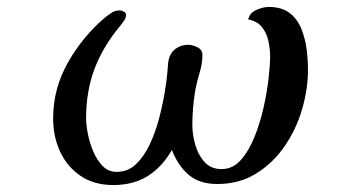

<svg xmlns="http://www.w3.org/2000/svg" viewBox="-20 -539 1040 553"><path d="M867 -338Q867 -282 850 -224Q833 -166 799.5 -117.5Q766 -69 717.5 -39Q669 -9 606 -9Q555 -9 524 -35Q493 -61 475 -107Q447 -58 405.5 -32Q364 -6 306 -6Q251 -6 212 -32.5Q173 -59 153 -102.5Q133 -146 133 -198Q133 -284 176 -359.5Q219 -435 283 -489Q293 -497 302.5 -503Q312 -509 325 -509Q330 -509 336.5 -505.5Q343 -502 343 -497Q343 -487 337 -479Q331 -471 325 -463Q276 -404 252 -340Q228 -276 228 -198Q228 -180 233 -154Q238 -128 248.5 -103Q259 -78 275.5 -61Q292 -44 316 -44Q348 -44 371 -65.5Q394 -87 410.5 -121.5Q427 -156 437.5 -195.5Q448 -235 454 -270.5Q460 -306 462 -330Q463 -339 463.5 -349Q464 -359 466 -368Q471 -388 486.5 -399Q502 -410 522 -410Q534 -410 548.5 -403Q563 -396 563 -381Q563 -356 555.5 -331.5Q548 -307 543 -282Q534 -231 534 -178Q534 -153 542 -123.5Q550 -94 568.5 -73Q587 -52 618 -52Q650 -52 673 -77.5Q696 -103 712.5 -143.5Q729 -184 739 -228.5Q749 -273 753.5 -313Q758 -353 758 -376Q758 -398 753 -421Q748 -444 734.5 -461Q721 -478 695 -483Q699 -502 718.5 -510.5Q738 -519 754 -519Q791 -519 813.5 -502Q836 -485 847.5 -457Q859 -429 863 -398Q867 -367 867 -338Z"/></svg>

Font: Kaisei Tokumin Medium
Style: Regular
Weight: 500
Designer: Font-Kai, 金井和夫
Foundry: KAZUO KANAI
Version: Version 5.003